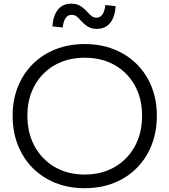

<svg xmlns="http://www.w3.org/2000/svg" viewBox="-20 -999 909 1030"><path d="M434.6 10.6Q348.8 10.6 277.9 -17.6Q207 -45.9 155.5 -97.8Q103.9 -149.7 75.8 -220.9Q47.8 -292.2 47.8 -378Q47.8 -462.8 75.9 -533.3Q104.1 -603.8 155.5 -655.1Q207 -706.4 277.9 -734.5Q348.7 -762.6 434.6 -762.6Q520.4 -762.6 591.3 -734.5Q662.2 -706.4 713.6 -655.1Q765.1 -603.8 793.3 -533.3Q821.4 -462.8 821.4 -378Q821.4 -292.2 793.4 -220.9Q765.3 -149.7 713.7 -97.8Q662.2 -45.9 591.3 -17.6Q520.5 10.6 434.6 10.6ZM434.5 -62.7Q525.8 -62.7 595.1 -102.9Q664.4 -143 703.3 -214.1Q742.2 -285.1 742.2 -378.1Q742.2 -470.2 703.3 -540.4Q664.4 -610.6 595.2 -650Q526 -689.3 434.7 -689.3Q343.4 -689.3 274.1 -650Q204.8 -610.6 165.9 -540.4Q126.9 -470.2 126.9 -378.1Q126.9 -285.1 165.9 -214.1Q204.8 -143 274 -102.9Q343.2 -62.7 434.5 -62.7ZM545.3 -972 600.7 -965.9Q595.6 -904.6 569.7 -874.4Q543.7 -844.2 498.8 -844.2Q472.8 -844.2 453.7 -854.9Q434.6 -865.6 414 -888.2Q398.9 -905.9 388.6 -912.7Q378.2 -919.6 365.5 -919.6Q344.9 -919.6 332.7 -903.1Q320.4 -886.7 316.2 -851.4L260.7 -857.5Q266.1 -918.4 291.9 -948.9Q317.6 -979.3 362.5 -979.3Q388.4 -979.3 408.1 -968.6Q427.8 -957.9 448.9 -934.5Q464.6 -916.7 474.9 -910.3Q485.3 -904 496.7 -904Q516.9 -904 529.1 -920.6Q541.2 -937.2 545.3 -972Z"/></svg>

Font: Hepta Slab ExtraLight
Style: Regular
Weight: 200
Designer: Michael LaGattuta
Foundry: Michael LaGattuta
Version: Version 1.100